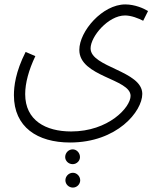

<svg xmlns="http://www.w3.org/2000/svg" viewBox="-20 -593 717 869"><path d="M43 -162C43 -18 149 52 297 52C510 52 624 -89 624 -168C624 -273 390 -288 390 -374C390 -428 470 -523 546 -523C574 -523 607 -510 628 -499L650 -543C631 -555 590 -573 547 -573C444 -573 339 -452 339 -367C339 -245 571 -237 571 -159C571 -107 471 2 302 2C187 2 94 -48 94 -167C94 -217 110 -276 140 -339L96 -358C50 -267 43 -202 43 -162ZM309 150C327 150 342 135 342 118C342 99 327 83 309 83C290 83 275 99 275 118C275 135 290 150 309 150ZM310 256C328 256 343 241 343 223C343 205 328 189 310 189C291 189 276 205 276 223C276 241 291 256 310 256Z"/></svg>

Font: Noto Sans Arabic UI Cn Lt
Style: Regular
Weight: 300
Width: 3
Designer: Monotype Design Team, Nadine Chahine and Nizar Qandah
Foundry: Monotype Imaging Inc.
Version: Version 2.010